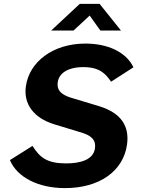

<svg xmlns="http://www.w3.org/2000/svg" viewBox="-20 -957 730 987"><path d="M496 -800H602L492 -937H390L243 -800H358L441 -877ZM314 10C491 10 614 -77 633 -214C646 -309 603 -376 490 -411L344 -455C274 -477 274 -511 277 -535C283 -579 327 -612 408 -612C492 -612 523 -578 551 -537L666 -611C628 -691 532 -733 419 -733C251 -733 130 -638 113 -513C100 -422 154 -350 259 -318L407 -273C466 -253 472 -224 468 -194C460 -136 394 -117 320 -117C222 -117 185 -147 147 -207L31 -134C68 -45 178 10 314 10Z"/></svg>

Font: United Sans
Style: Bold Italic
Weight: 700
Italic angle: -8°
Designer: Pablo Impallari, Rodrigo Fuenzalida (Modified by Dan O. Williams)
Version: Version 1.000;PS 001.000;hotconv 1.0.88;makeotf.lib2.5.64775